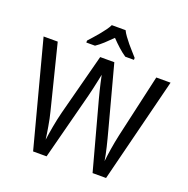

<svg xmlns="http://www.w3.org/2000/svg" viewBox="-158 -1080 1200 1228"><g transform="rotate(20 442.0 -465.5)"><path d="M395 -713.9H491.2L603 -295.9Q610.4 -268.6 617.4 -241.2Q624.5 -213.9 630.6 -188.2Q636.7 -162.6 641.4 -139.6Q646 -116.7 648.9 -98.1Q650.9 -116.7 653.8 -138.7Q656.7 -160.6 660.6 -184.8Q664.6 -209 669.2 -234.1Q673.8 -259.3 679.2 -283.2L776.9 -713.9H874L694.8 0H603L479 -458Q472.2 -482.9 465.8 -509.3Q459.5 -535.6 454.1 -558.6Q448.2 -585.4 442.9 -610.8Q437.5 -585.9 432.1 -559.1Q427.2 -536.1 421.1 -508.8Q415 -481.4 408.2 -455.1L290 0H198.2L9.8 -713.9H106L214.8 -279.8Q220.7 -257.3 225.6 -233.2Q230.5 -209 234.6 -185.1Q238.8 -161.1 242.2 -138.9Q245.6 -116.7 248 -98.1Q250.5 -116.2 254.2 -140.1Q257.8 -164.1 262.7 -190.4Q267.6 -216.8 273.2 -243.9Q278.8 -271 285.2 -294.9ZM604 -771H544.9Q520 -787.6 493.7 -811.3Q467.3 -835 441.9 -861.8Q415.5 -835 389.6 -811.3Q363.8 -787.6 338.9 -771H279.8V-784.2Q292.5 -798.3 309.1 -816.9Q325.7 -835.4 342 -855.2Q358.4 -875 372.8 -894.8Q387.2 -914.6 395 -931.2H488.8Q496.6 -914.6 511 -894.8Q525.4 -875 541.7 -855.2Q558.1 -835.4 575 -816.9Q591.8 -798.3 604 -784.2Z"/></g></svg>

Font: Genotype
Style: Regular
Weight: 400
Foundry: Ascender Corporation
Version: Version 1.00